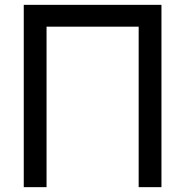

<svg xmlns="http://www.w3.org/2000/svg" viewBox="-20 -772 764 792"><path d="M646 -752H78V0H172V-662H552V0H646Z"/></svg>

Font: Hibana SubMedium
Style: Regular
Weight: 500
Width: 6
Designer: pygmalion
Foundry: ybstudio
Version: Version 0.930;hotconv 1.0.109;makeotfexe 2.5.65596